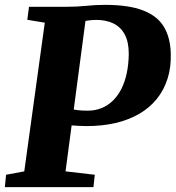

<svg xmlns="http://www.w3.org/2000/svg" viewBox="-29 -771 724 791"><path d="M-9 0 -4 -51 71 -65 155.5 -677.5 83.5 -689.5 90.5 -743H243.5Q287.5 -743 326.5 -747Q365.5 -751 403 -751Q501 -751 560 -728.2Q619 -705.5 645.8 -661.2Q672.5 -617 674.5 -552.5Q676.5 -495 661.5 -447.5Q646.5 -400 617 -363.5Q587.5 -327 544.5 -302Q501.5 -277 446.8 -264.2Q392 -251.5 327 -251.5Q314 -251.5 295.2 -252.5Q276.5 -253.5 260.2 -254.8Q244 -256 237.5 -256.5L234 -327Q243.5 -325 258 -322.2Q272.5 -319.5 291.2 -317.2Q310 -315 332 -315Q363.5 -315 389.8 -325.8Q416 -336.5 436.8 -357Q457.5 -377.5 471.8 -406.2Q486 -435 493.5 -471Q501 -507 501.5 -549Q501.5 -599 484.5 -629.8Q467.5 -660.5 437.5 -674.8Q407.5 -689 368 -689Q355 -689 339.2 -687.2Q323.5 -685.5 305 -681.2Q286.5 -677 265 -668.5L328.5 -725.5L241 -65L361.5 -51L356 0Z"/></svg>

Font: Merriweather Light 18pt Black
Style: Italic
Weight: 900
Italic angle: -7.8°
Version: Version 2.101